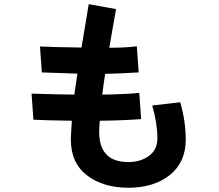

<svg xmlns="http://www.w3.org/2000/svg" viewBox="-20 -843 1040 912"><path d="M129.9 -398.4Q245.1 -394.5 333 -393.6Q337.9 -426.8 347.7 -493.2Q333 -493.2 178.7 -499L169.9 -622.1Q231.4 -619.1 367.2 -617.2L401.4 -823.2L531.2 -799.8Q526.4 -770.5 514.6 -705.1Q502.9 -639.6 499 -616.2Q576.2 -616.2 629.9 -623L638.7 -499Q540 -493.2 479.5 -492.2Q470.7 -435.5 465.8 -393.6Q554.7 -394.5 641.6 -401.4L650.4 -277.3Q557.6 -270.5 454.1 -269.5Q451.2 -239.3 451.2 -215.8Q451.2 -73.2 589.8 -73.2Q647.5 -73.2 687.5 -102.5Q727.5 -131.8 727.5 -185.5Q727.5 -257.8 703.1 -341.8L835.9 -357.4Q862.3 -267.6 862.3 -179.7Q862.3 -72.3 786.6 -11.7Q710.9 48.8 589.8 48.8Q470.7 48.8 393.6 -9.8Q316.4 -68.4 316.4 -181.6Q316.4 -196.3 321.3 -269.5Q192.4 -271.5 138.7 -274.4Z"/></svg>

Font: Gothic A1 ExtraBold
Style: Regular
Weight: 800
Designer: HanYang I&C Co.,Ltd.
Foundry: HanYang I&C Co.,Ltd.
Version: Version 2.50